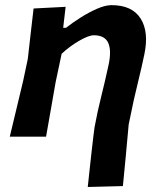

<svg xmlns="http://www.w3.org/2000/svg" viewBox="-20 -531 628 746"><path d="M321 195.5Q324 167 328 130Q332 93 336 57.2Q340 21.5 343.2 -4.5Q346.5 -30.5 347.5 -37.5Q359 -99.5 373.8 -158.2Q388.5 -217 401 -275Q414 -332.5 401 -363.2Q388 -394 344.5 -394Q325 -394 288 -372.8Q251 -351.5 219.5 -322L196 -211Q186 -153.5 177.2 -103.5Q168.5 -53.5 159 0H18Q31 -54.5 43.2 -105Q55.5 -155.5 70 -217L88 -302Q93.5 -350 99 -399Q104.5 -448 110.5 -498L235 -504.5L225.5 -423H236.5Q262.5 -443.5 294.8 -463.8Q327 -484 358.2 -497.5Q389.5 -511 413.5 -511Q493.5 -511 526.5 -458.8Q559.5 -406.5 540.5 -318Q529.5 -266 519 -223.5Q508.5 -181 500 -143L480 -47.5Q474 17.5 468.8 74.8Q463.5 132 457.5 192Z"/></svg>

Font: Commissioner Loud SemiBold
Style: Italic
Weight: 600
Italic angle: -12°
Designer: Kostas Bartsokas
Foundry: Kostas Bartsokas
Version: Version 1.000; ttfautohint (v1.8.3)